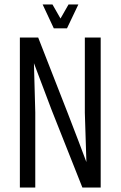

<svg xmlns="http://www.w3.org/2000/svg" viewBox="-20 -840 540 860"><path d="M367 -114 360 -335V-672H431V0H349L211 -348Q203 -369 132 -557L138 -337V0H69V-672H151Q310 -268 367 -114ZM221 -713 171 -820H215L251 -757L287 -820H331L280 -713Z"/></svg>

Font: Khand
Style: Regular
Weight: 400
Designer: Devanagari: Sanchit Sawaria, Jyotish Sonowal; Latin: Satya Rajpurohit
Foundry: Indian Type Foundry
Version: Version 1.100;PS 1.0;hotconv 1.0.78;makeotf.lib2.5.61930; tt